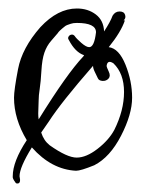

<svg xmlns="http://www.w3.org/2000/svg" viewBox="-20 -383 363 452"><path d="M26 32Q30 49 21 49Q17 49 16 46Q9 37 10 32Q10 -3 43 -53Q13 -103 13 -153Q13 -171 22.5 -220.5Q32 -270 75 -319Q116 -363 161 -363Q187 -363 205.5 -349Q224 -335 225 -309Q240 -332 245 -346Q251 -356 261.5 -356Q272 -356 274.5 -348Q277 -340 271 -335H274Q265 -308 236 -272Q260 -269 275.5 -230.5Q291 -192 291 -153Q291 -114 265 -63.5Q239 -13 202 6Q170 19 159 19Q101 16 55 -36Q26 11 26 32ZM97 -41Q138 -12 160.5 -12Q183 -12 209.5 -32.5Q236 -53 249 -77Q272 -123 272 -166.5Q272 -210 247 -234Q233 -243 231 -228Q231 -225 236 -214.5Q241 -204 235.5 -198Q230 -192 221.5 -192.5Q213 -193 210.5 -198.5Q208 -204 203.5 -213Q199 -222 199 -228Q124 -142 95 -97Q94 -95 77 -71Q83 -52 97 -41ZM71 -147 70 -116Q70 -108 71 -102Q138 -210 176 -250L178 -253Q157 -260 142 -289Q139 -293 141.5 -297Q144 -301 148.5 -301.5Q153 -302 156 -298Q160 -292 171.5 -282Q183 -272 190 -272Q202 -272 206 -307Q206 -329 161 -329Q152 -329 146.5 -327Q141 -325 138 -324Q135 -323 131.5 -320Q128 -317 126 -315.5Q124 -314 120.5 -310.5Q117 -307 116 -305Q111 -299 100.5 -287Q90 -275 84.5 -259Q79 -243 77.5 -216.5Q76 -190 73.5 -174Q71 -158 71 -147Z"/></svg>

Font: Ruge Boogie
Style: Regular
Weight: 400
Version: Version 1.003